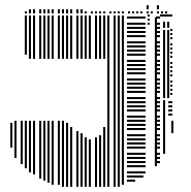

<svg xmlns="http://www.w3.org/2000/svg" viewBox="-20 -724 742 744"><path d="M28 -152H20V-248H28ZM44 -112H36V-256H44ZM68 -88H60V-256H68ZM84 -72H76V-256H84ZM84 -512H76V-664H84ZM100 -56H92V-256H100ZM100 -496H92V-664H100ZM116 -48H108V-256H116ZM116 -496H108V-664H116ZM140 -32H132V-256H140ZM140 -496H132V-664H140ZM156 -24H148V-256H156ZM156 -496H148V-664H156ZM172 -16H164V-256H172ZM172 -496H164V-664H172ZM188 -8H180V-256H188ZM188 -496H180V-664H188ZM212 -8H204V-256H212ZM212 -496H204V-664H212ZM228 0H220V-256H228ZM228 -496H220V-664H228ZM244 0H236V-248H244ZM244 -496H236V-664H244ZM260 0H252V-232H260ZM260 -496H252V-664H260ZM284 0H276V-216H284ZM284 -496H276V-664H284ZM300 0H292V-208H300ZM300 -496H292V-664H300ZM316 0H308V-192H316ZM316 -496H308V-664H316ZM332 0H324V-184H332ZM332 -496H324V-664H332ZM356 0H348V-192H356ZM356 -496H348V-664H356ZM372 0H364V-200H372ZM372 -496H364V-664H372ZM388 0H380V-232H388ZM388 -496H380V-664H388ZM404 0H396V-664H404ZM428 0H420V-664H428ZM444 0H436V-664H444ZM460 -8H452V-664H460ZM504 -20H472V-28H504ZM536 -36H472V-44H536ZM544 -52H472V-60H544ZM544 -76H472V-84H544ZM544 -92H472V-100H544ZM544 -108H472V-116H544ZM544 -124H472V-132H544ZM544 -148H472V-156H544ZM544 -164H472V-172H544ZM544 -180H472V-188H544ZM544 -196H472V-204H544ZM544 -220H472V-228H544ZM544 -236H472V-244H544ZM544 -252H472V-260H544ZM544 -268H472V-276H544ZM544 -292H472V-300H544ZM544 -308H472V-316H544ZM544 -324H472V-332H544ZM544 -340H472V-348H544ZM544 -364H472V-372H544ZM544 -380H472V-388H544ZM544 -396H472V-404H544ZM544 -412H472V-420H544ZM544 -436H472V-444H544ZM544 -452H472V-460H544ZM544 -468H472V-476H544ZM544 -484H472V-492H544ZM544 -508H472V-516H544ZM544 -524H472V-532H544ZM544 -540H472V-548H544ZM544 -556H472V-564H544ZM544 -580H472V-588H544ZM544 -596H472V-604H544ZM544 -612H472V-620H544ZM544 -628H472V-636H544ZM544 -652H472V-660H544ZM560 -628H552V-636H560ZM560 -644H552V-652H560ZM560 -660H552V-668H560ZM588 -80H580V-656H588ZM600 -92H584V-100H600ZM600 -108H584V-116H600ZM600 -124H584V-132H600ZM600 -148H584V-156H600ZM600 -164H584V-172H600ZM600 -180H584V-188H600ZM600 -196H584V-204H600ZM600 -220H584V-228H600ZM600 -236H584V-244H600ZM600 -252H584V-260H600ZM600 -268H584V-276H600ZM600 -292H584V-300H600ZM600 -308H584V-316H600ZM600 -324H584V-332H600ZM600 -340H584V-348H600ZM600 -364H584V-372H600ZM600 -380H584V-388H600ZM600 -396H584V-404H600ZM600 -412H584V-420H600ZM600 -436H584V-444H600ZM600 -452H584V-460H600ZM600 -468H584V-476H600ZM600 -484H584V-492H600ZM600 -508H584V-516H600ZM600 -524H584V-532H600ZM600 -540H584V-548H600ZM600 -556H584V-564H600ZM600 -580H584V-588H600ZM600 -596H584V-604H600ZM600 -612H584V-620H600ZM600 -628H584V-636H600ZM600 -652H584V-660H600ZM620 -128H612V-336H620ZM652 -208H644V-256H652ZM648 -276H632V-284H648ZM648 -292H632V-300H648ZM648 -308H632V-316H648ZM648 -324H632V-332H648ZM620 -344H612V-608H620ZM636 -344H628V-608H636ZM648 -356H640V-364H648ZM648 -372H640V-380H648ZM648 -388H640V-396H648ZM648 -404H640V-412H648ZM648 -428H640V-436H648ZM648 -444H640V-452H648ZM648 -460H640V-468H648ZM648 -476H640V-484H648ZM648 -500H640V-508H648ZM648 -516H640V-524H648ZM648 -532H640V-540H648ZM648 -548H640V-556H648ZM648 -572H640V-580H648ZM648 -588H640V-596H648ZM648 -604H640V-612H648ZM620 -616H612V-640H620ZM636 -616H628V-640H636ZM648 -660H600V-668H648ZM84 -672H76V-680H84ZM100 -672H92V-688H100ZM116 -672H108V-688H116ZM140 -672H132V-688H140ZM156 -672H148V-688H156ZM172 -672H164V-688H172ZM188 -672H180V-688H188ZM212 -672H204V-688H212ZM228 -672H220V-688H228ZM244 -672H236V-688H244ZM260 -672H252V-688H260ZM284 -672H276V-688H284ZM300 -672H292V-688H300ZM316 -672H308V-680H316ZM340 -672H332V-680H340ZM356 -672H348V-680H356ZM372 -672H364V-680H372ZM388 -672H380V-680H388ZM412 -672H404V-680H412ZM428 -672H420V-680H428ZM444 -672H436V-680H444ZM460 -672H452V-680H460ZM484 -672H476V-680H484ZM500 -672H492V-680H500ZM516 -672H508V-680H516ZM532 -672H524V-680H532ZM556 -672H548V-680H556ZM572 -672H564V-680H572ZM596 -672H588V-680H596ZM612 -672H604V-680H612ZM628 -672H620V-680H628ZM556 -688H548V-704H556ZM596 -688H588V-704H596Z"/></svg>

Font: Rubik Lines
Style: Regular
Weight: 400
Designer: Hubert and Fischer, NaN
Foundry: Hubert and Fischer, NaN
Version: Version 2.201